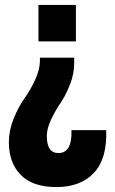

<svg xmlns="http://www.w3.org/2000/svg" viewBox="-20 -557 466 779"><path d="M288 -537V-389H136V-537ZM281 -323V-301Q281 -257 263.5 -213Q246 -169 225.5 -139Q205 -109 187.5 -72.5Q170 -36 170 -5Q170 64 217 64Q273 64 270 -29H411Q415 87 361 144.5Q307 202 209 202Q113 202 64.5 153Q16 104 16 19Q16 -28 35.5 -76Q55 -124 79 -157.5Q103 -191 122.5 -233Q142 -275 142 -311V-323Z"/></svg>

Font: Mona Sans Condensed ExtraBold
Style: Regular
Weight: 800
Width: 3
Designer: Deni Anggara
Foundry: GitHub
Version: Version 1.001;gftools[0.9.33]